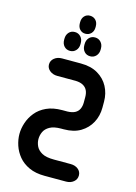

<svg xmlns="http://www.w3.org/2000/svg" viewBox="-141 -749 789 1112"><g transform="rotate(15 254.0 -193.0)"><path d="M210 -624Q210 -647 223 -661Q236 -675 256 -675Q277 -675 290.5 -661Q304 -647 304 -624V-618Q304 -595 290.5 -581Q277 -567 256 -567Q236 -567 223 -581Q210 -595 210 -618ZM196 -448Q174 -448 160.5 -463Q147 -478 147 -501V-508Q147 -531 160.5 -546Q174 -561 196 -561Q217 -561 231 -546Q245 -531 245 -508V-501Q245 -478 231 -463Q217 -448 196 -448ZM317 -448Q295 -448 281.5 -463Q268 -478 268 -501V-508Q268 -531 281.5 -546Q295 -561 317 -561Q338 -561 352 -546Q366 -531 366 -508V-501Q366 -478 352 -463Q338 -448 317 -448ZM270 184H370Q397 184 415 198.5Q433 213 433 236Q433 259 415 274Q397 289 370 289H242Q187 289 148 271Q109 253 85 224Q61 195 49.5 160.5Q38 126 38 92Q38 59 49.5 24.5Q61 -10 85 -39.5Q109 -69 148 -87Q187 -105 242 -105H274Q301 -106 318 -115Q335 -124 343 -141Q351 -158 351 -180V-213Q351 -236 343 -252.5Q335 -269 318 -278.5Q301 -288 274 -289H163Q136 -289 117.5 -304Q99 -319 99 -341Q99 -364 117.5 -379Q136 -394 163 -394H276Q337 -394 378.5 -369.5Q420 -345 441.5 -304.5Q463 -264 463 -215V-179Q463 -130 441.5 -89.5Q420 -49 379.5 -24.5Q339 0 279 0H264Q220 0 195.5 14Q171 28 161.5 49Q152 70 152 92Q152 114 162 135Q172 156 197 170Q222 184 270 184Z"/></g></svg>

Font: Beiruti
Style: Bold
Weight: 700
Designer: Arlette Boutros
Foundry: Boutros
Version: Version 1.41